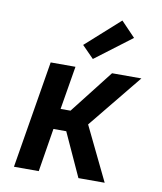

<svg xmlns="http://www.w3.org/2000/svg" viewBox="-86 -845 772 915"><g transform="rotate(10 300.0 -388.0)"><path d="M44 0 130 -520H250L215 -310H263L427 -520H569L357 -260L483 0H356L260 -210H198L164 0ZM325 -571 268 -629 432 -776 501 -704Z"/></g></svg>

Font: Iosevka Extended
Style: Bold Italic
Weight: 700
Width: 7
Italic angle: -9°
Monospace: yes
Designer: Belleve Invis
Foundry: Belleve Invis
Version: Version 32.5.0; ttfautohint (v1.8.4)